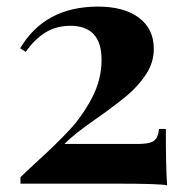

<svg xmlns="http://www.w3.org/2000/svg" viewBox="-20 -551 563 576"><path d="M441.4 -404.3Q441.4 -363.3 418 -327.9Q394.5 -292.5 361.6 -264.9Q328.6 -237.3 273.4 -198.2Q200.2 -147.5 173.3 -119.1H390.1Q417.5 -119.1 430.7 -123.3Q443.8 -127.4 449.2 -136.5Q454.6 -145.5 457 -164.1H477.5Q477.5 -45.9 481.4 4.9Q459 0 332.5 0H41.5V-19.5Q54.2 -32.2 91.3 -66.4Q148.9 -118.7 188 -160.6Q227.1 -202.6 255.9 -257.3Q284.7 -312 284.7 -371.6Q284.7 -473.6 190.9 -473.6Q149.4 -473.6 116.9 -453.9Q84.5 -434.1 57.1 -395.5L40.5 -406.2Q114.7 -531.2 273.9 -531.2Q352.1 -531.2 396.7 -497.8Q441.4 -464.4 441.4 -404.3Z"/></svg>

Font: TypoPRO Playfair Display
Style: Bold
Weight: 700
Designer: Claus Eggers Sørensen
Foundry: Claus Eggers Sørensen
Version: Version 1.004;PS 001.004;hotconv 1.0.70;makeotf.lib2.5.58329